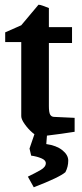

<svg xmlns="http://www.w3.org/2000/svg" viewBox="-20 -567 346 813"><path d="M147 10Q135 10 117 -5.5Q99 -21 84.5 -41.5Q70 -62 70 -75V-389H2V-430L70 -460L143 -547Q150 -547 162 -542.5Q174 -538 187 -533V-452H285V-385H187V-118Q187 -91 192.5 -81.5Q198 -72 210 -72L296 -68V-9Q271 -5 239 -0.5Q207 4 181 7Q155 10 147 10ZM123 226 98 181Q131 165 152.5 152.5Q174 140 174 124Q174 111 154.5 103Q135 95 112 92L105 62L130 -11L180 -8L176 43Q219 49 244 69Q269 89 269 113Q269 139 257 162Q232 184 123 226Z"/></svg>

Font: Grenze Gotisch SemiBold
Style: Regular
Weight: 600
Designer: Renata Polastri
Foundry: Omnibus-Type
Version: Version 1.001